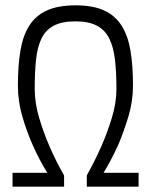

<svg xmlns="http://www.w3.org/2000/svg" viewBox="-20 -690 570 719"><path d="M157 -43Q126 -93 102 -148Q81 -195 64 -252.5Q47 -310 47 -370Q47 -445 56.5 -501Q66 -557 90 -594.5Q114 -632 156 -651Q198 -670 263 -670Q328 -670 369.5 -651Q411 -632 435 -594.5Q459 -557 468.5 -501Q478 -445 478 -370Q478 -310 460.5 -252.5Q443 -195 423 -148Q398 -93 368 -43H499V9H305V-33Q335 -87 360 -143Q381 -191 398.5 -247.5Q416 -304 416 -357Q416 -420 410.5 -467Q405 -514 389 -546Q373 -578 342.5 -594Q312 -610 263 -610Q212 -610 181.5 -594Q151 -578 135.5 -546Q120 -514 115 -467Q110 -420 110 -357Q110 -304 127 -247.5Q144 -191 165 -143Q189 -87 220 -33V9H27V-43Z"/></svg>

Font: Panefresco 250wt
Style: Regular
Weight: 300
Version: Version 1.000